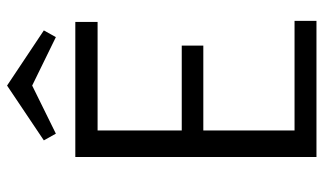

<svg xmlns="http://www.w3.org/2000/svg" viewBox="-206 -709 915 543"><g transform="rotate(-90 251.5 -437.5)"><path d="M145 -737 126 -771 281 -875 437 -771 418 -737 281 -804ZM79 0V-682H461V-619H154V-381H394V-320H154V-62H464V0Z"/></g></svg>

Font: Didact Gothic
Style: Regular
Weight: 400
Designer: Daniel Johnson
Foundry: Daniel Johnson
Version: Version 2.101;PS 002.101;hotconv 1.0.88;makeotf.lib2.5.64775